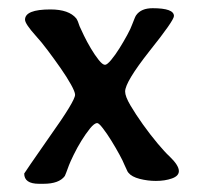

<svg xmlns="http://www.w3.org/2000/svg" viewBox="-20 -445 491 468"><path d="M86 3H75Q39 3 39 -22Q39 -23 101 -112Q163 -199 163 -214Q163 -221 153 -239Q143 -257 128 -278.5Q113 -300 96.5 -322Q80 -344 67 -358Q41 -387 41 -397Q41 -422 103 -422Q148 -422 166 -400Q170 -394 174 -381Q177 -374 184.5 -358.5Q192 -343 201.5 -327Q211 -311 220.5 -299Q230 -287 236 -287Q241 -287 251 -299Q261 -311 271 -327Q281 -343 290 -359.5Q299 -376 302 -385Q310 -406 312 -408Q324 -425 352 -425Q404 -425 404 -406Q404 -395 344 -320Q285 -245 285 -222Q285 -210 298 -188Q311 -166 328.5 -141.5Q346 -117 364 -95.5Q382 -74 393 -64Q416 -42 416 -28Q416 -16 399 -10Q382 -4 360 -4Q340 -4 320.5 -9Q301 -14 293 -24Q291 -26 289 -31Q287 -36 283 -44Q280 -52 271 -68.5Q262 -85 251.5 -102Q241 -119 231 -132Q221 -145 217 -145Q210 -145 199.5 -132Q189 -119 178.5 -102Q168 -85 159.5 -67.5Q151 -50 148 -42Q144 -31 141.5 -24.5Q139 -18 138 -16Q124 3 86 3Z"/></svg>

Font: Stylish
Style: Regular
Weight: 400
Version: Version 1.64